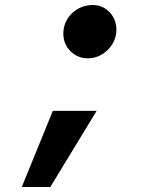

<svg xmlns="http://www.w3.org/2000/svg" viewBox="-20 -570 640 767"><path d="M331 -337Q290 -337 261.5 -365.5Q233 -394 233 -436Q233 -467 248.5 -493Q264 -519 291 -534.5Q318 -550 350 -550Q390 -550 417.5 -521.5Q445 -493 445 -451Q445 -421 429.5 -395Q414 -369 388 -353Q362 -337 331 -337ZM67 177 191 -127H366L181 177Z"/></svg>

Font: Red Hat Mono
Style: Bold Italic
Weight: 700
Italic angle: -12°
Monospace: yes
Designer: Pentagram, MCKL
Foundry: Pentagram, MCKL
Version: Version 1.023; ttfautohint (v1.8.3)